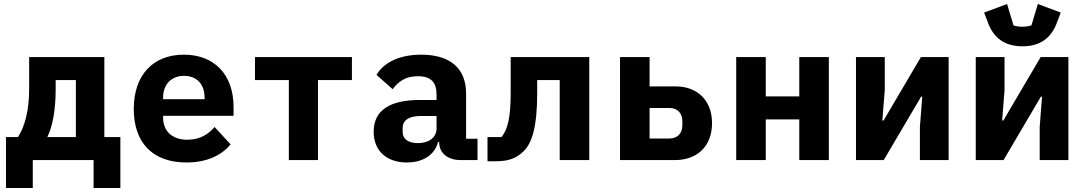

<svg xmlns="http://www.w3.org/2000/svg" viewBox="-20 -802 5441 962"><path d="M9.9 139.9H144.2V0H448.9V139.9H583.1V-115.1H502.8V-516H126.1V-358C126.1 -247.9 104 -166.9 70 -115.1H9.9ZM217 -115.1C242.9 -166.9 258.9 -250 258.9 -354V-400.9H360.1V-115.1Z M914.1 12.1C1025.2 12.1 1095.2 -29.8 1135.3 -78.8L1055 -165.8C1023.1 -127.8 980.1 -101.9 919 -101.9C840.2 -101.9 797.2 -147 797.2 -213.1V-221.9H1150.2V-266C1150.2 -426.8 1055 -528.1 901.3 -528.1C746.1 -528.1 650.2 -425.1 650.2 -256C650.2 -90.9 741.1 12.1 914.1 12.1ZM797.2 -305V-312.9C797.2 -378.9 838.1 -421.9 902 -421.9C966.3 -421.9 1005 -380 1005 -312.9V-305Z M1427.2 0H1573.2V-400.9H1743.3V-516H1257.5V-400.9H1427.2Z M2287.3 0H2372.5V-106.9H2315.3V-333.1C2315.3 -463.1 2231.5 -528.1 2090.6 -528.1C1975.5 -528.1 1900.6 -485.1 1866.5 -426.8L1947.4 -355.1C1975.5 -393.1 2011.4 -420.1 2073.5 -420.1C2141.3 -420.1 2167.3 -388.1 2167.3 -327.1V-301.1H2084.5C1933.6 -301.1 1852.3 -250 1852.3 -142C1852.3 -45.1 1918.3 12.1 2018.5 12.1C2097.3 12.1 2157.3 -24.1 2175.4 -90.9H2180.4V-89.1C2180.4 -32 2227.3 0 2287.3 0ZM1997.5 -139.9V-160.2C1997.5 -199.9 2029.5 -220.9 2088.4 -220.9H2167.3V-159.1C2167.3 -111.2 2126.4 -84.9 2074.6 -84.9C2027.3 -84.9 1997.5 -104 1997.5 -139.9Z M2422.6 6H2463.4C2527.7 6 2567.5 -8.2 2605.5 -46.2C2643.5 -84.2 2671.5 -163 2671.5 -331V-400.9H2784.4V0H2932.5V-516H2538.7V-334.9C2538.7 -210.9 2522.7 -150.9 2492.5 -115.1H2422.6Z M3086.6 0H3362.6C3468.7 0 3547.6 -65 3547.6 -185C3547.6 -304 3468.7 -369 3366.8 -369H3234.7V-516H3086.6ZM3234.7 -108V-261H3334.9C3373.6 -261 3398.8 -235.1 3398.8 -196V-172.9C3398.8 -133.9 3373.6 -108 3334.9 -108Z M3668.7 0H3816.8V-203.8H3984.7V0H4132.8V-516H3984.7V-318.9H3816.8V-516H3668.7Z M4268.8 0H4408L4595.2 -317.8H4600.9L4589.1 -165.8V0H4733V-516H4594.1L4407 -198.2H4400.9L4413 -350.1V-516H4268.8Z M4869 0H5008.2L5195.3 -317.8H5201L5189.3 -165.8V0H5333.1V-516H5194.2L5007.1 -198.2H5001.1L5013.1 -350.1V-516H4869ZM4910.9 -739 4931.8 -683.9C4959.9 -611.2 5014.9 -570 5103 -570C5191.1 -570 5245.7 -611.2 5273.8 -683.9L5294.7 -739L5180 -782L5148.1 -675.1C5139.9 -671.2 5120 -668 5103 -668C5085.9 -668 5066.1 -671.2 5057.9 -675.1L5025.9 -782Z"/></svg>

Font: Margiela Mono Bold
Style: Regular
Weight: 700
Designer: Mike Abbink, Paul van der Laan, Pieter van Rosmalen
Foundry: Bold Monday
Version: Version 2.003 2021